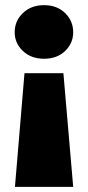

<svg xmlns="http://www.w3.org/2000/svg" viewBox="-20 -571 341 745"><path d="M226 -287 264 154H38L75 -287ZM151 -551Q201 -551 232.5 -520.5Q264 -490 264 -446Q264 -403 232.5 -373Q201 -343 151 -343Q101 -343 69 -373Q37 -403 37 -446Q37 -490 69 -520.5Q101 -551 151 -551Z"/></svg>

Font: MOST Montserrat ExtraBold
Style: Regular
Weight: 800
Designer: Julieta Ulanovsky
Foundry: Julieta Ulanovsky
Version: Version 8.000;March 11, 2024;FontCreator 15.0.0.2926 64-bit